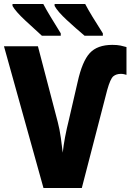

<svg xmlns="http://www.w3.org/2000/svg" viewBox="-39 -947 659 967"><path d="M479 -767V-779Q449 -826 426.5 -863Q404 -900 390 -927H236V-917Q252 -888 297.5 -846Q343 -804 387 -767ZM267 -767V-779Q238 -826 215.5 -863Q193 -900 179 -927H24V-917Q40 -889 87 -845Q134 -801 172 -767ZM373 0 501 -494Q517 -551 532 -563Q547 -575 570 -575Q578 -575 585 -573.5Q592 -572 598 -570V-710Q585 -714 568 -717.5Q551 -721 527 -721Q451 -721 413 -679.5Q375 -638 352 -534L309 -348Q284 -248 277 -178Q274 -207 267.5 -252.5Q261 -298 252 -332L152 -714H-19L180 0Z"/></svg>

Font: Noto Sans Mono UI ExtraBold
Style: Regular
Weight: 800
Designer: Monotype Design team
Foundry: Monotype Imaging Inc.
Version: 1.000